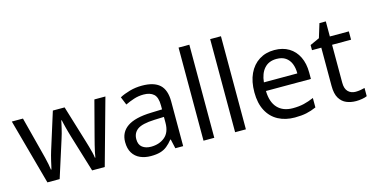

<svg xmlns="http://www.w3.org/2000/svg" viewBox="-77 -1132 2941 1514"><g transform="rotate(-15 1394.0 -375.0)"><path d="M431 -303Q425 -324 419 -344.5Q413 -365 408.5 -383.5Q404 -402 400 -418Q396 -434 394 -445H390Q388 -434 384.5 -418Q381 -402 376.5 -383Q372 -364 366.5 -343.5Q361 -323 354 -302L258 -1H158L11 -537H102L176 -251Q184 -222 191 -192.5Q198 -163 203.5 -136.5Q209 -110 211 -91H215Q218 -103 222 -121Q226 -139 230.5 -159Q235 -179 240.5 -199Q246 -219 251 -235L346 -537H442L534 -235Q541 -212 548.5 -186Q556 -160 562 -135.5Q568 -111 570 -92H574Q576 -109 581.5 -134.5Q587 -160 594.5 -190.5Q602 -221 610 -251L685 -537H775L626 -1H523Z M1074 -545Q1172 -545 1219 -502Q1266 -459 1266 -365V0H1202L1185 -76H1181Q1158 -47 1133.5 -27.5Q1109 -8 1077.5 1Q1046 10 1001 10Q953 10 914.5 -7Q876 -24 854 -59.5Q832 -95 832 -149Q832 -229 895 -272.5Q958 -316 1089 -320L1180 -323V-355Q1180 -422 1151 -448Q1122 -474 1069 -474Q1027 -474 989 -461.5Q951 -449 918 -433L891 -499Q926 -518 974 -531.5Q1022 -545 1074 -545ZM1100 -259Q1000 -255 961.5 -227Q923 -199 923 -148Q923 -103 950.5 -82Q978 -61 1021 -61Q1089 -61 1134 -98.5Q1179 -136 1179 -214V-262Z M1520 0H1432V-760H1520Z M1778 0H1690V-760H1778Z M2155 -546Q2224 -546 2273.5 -516Q2323 -486 2349.5 -431.5Q2376 -377 2376 -304V-251H2009Q2011 -160 2055.5 -112.5Q2100 -65 2180 -65Q2231 -65 2270.5 -74.5Q2310 -84 2352 -102V-25Q2311 -7 2271 1.5Q2231 10 2176 10Q2100 10 2041.5 -21Q1983 -52 1950.5 -113.5Q1918 -175 1918 -264Q1918 -352 1947.5 -415Q1977 -478 2030.5 -512Q2084 -546 2155 -546ZM2154 -474Q2091 -474 2054.5 -433.5Q2018 -393 2011 -321H2284Q2284 -367 2270 -401Q2256 -435 2227.5 -454.5Q2199 -474 2154 -474Z M2691 -62Q2711 -62 2732 -65.5Q2753 -69 2766 -73V-6Q2752 1 2726 5.5Q2700 10 2676 10Q2634 10 2598.5 -4.5Q2563 -19 2541 -55Q2519 -91 2519 -156V-468H2443V-510L2520 -545L2555 -659H2607V-536H2762V-468H2607V-158Q2607 -109 2630.5 -85.5Q2654 -62 2691 -62Z"/></g></svg>

Font: Noto Sans Devanagari
Style: Regular
Weight: 400
Designer: Jelle Bosma - Monotype Design Team
Foundry: Monotype Imaging Inc.
Version: Version 2.003